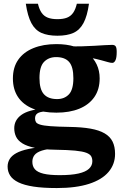

<svg xmlns="http://www.w3.org/2000/svg" viewBox="-20 -736 636 997"><path d="M275 240.5Q203.5 240.5 154.5 233Q105.5 225.5 75.8 211Q46 196.5 32.8 175.8Q19.5 155 19.5 129Q19.5 108 30 90.2Q40.5 72.5 64.5 59.2Q88.5 46 128.2 37.5Q168 29 226.5 26H272.5L273 34.5Q225 37 197.5 46Q170 55 159 69.5Q148 84 148 104Q148 128 161.5 143.2Q175 158.5 206.2 166Q237.5 173.5 290.5 173.5Q350 173.5 387.5 165Q425 156.5 442.2 140.2Q459.5 124 459.5 101.5Q459.5 86 453.2 75.2Q447 64.5 427.8 57.2Q408.5 50 370.2 46.2Q332 42.5 268 41.5Q203.5 40.5 162 32Q120.5 23.5 96.8 8.8Q73 -6 63.5 -26Q54 -46 54 -70Q54 -112.5 90.8 -139.2Q127.5 -166 210 -173L215.5 -157.5Q186 -155.5 174 -147Q162 -138.5 162 -121Q162 -110 166.8 -102Q171.5 -94 188.8 -88.8Q206 -83.5 242.2 -80.8Q278.5 -78 341 -77Q405 -76 450 -68Q495 -60 523.2 -43.5Q551.5 -27 564.5 -0.8Q577.5 25.5 577.5 63Q577.5 117 543.5 157Q509.5 197 442 218.8Q374.5 240.5 275 240.5ZM273 -151Q201.5 -151 150.8 -171.8Q100 -192.5 73.5 -232.2Q47 -272 47 -328.5Q47 -386.5 74.8 -426Q102.5 -465.5 153.5 -486.2Q204.5 -507 273 -507Q325.5 -507 367 -494.2Q408.5 -481.5 437.5 -457.8Q466.5 -434 482 -401.5Q497.5 -369 497.5 -329Q497.5 -271.5 469.8 -231.8Q442 -192 391.8 -171.5Q341.5 -151 273 -151ZM276.5 -221.5Q314.5 -221.5 337.8 -246Q361 -270.5 361 -330Q361 -389 339 -414.2Q317 -439.5 271.5 -439.5Q233 -439.5 209 -415Q185 -390.5 185 -331Q185 -272.5 207.8 -247Q230.5 -221.5 276.5 -221.5ZM358.5 -450.5 338 -496Q371.5 -494.5 405.2 -495.5Q439 -496.5 469.5 -498.2Q500 -500 524 -501.5Q548 -503 562.5 -503Q575.5 -503 580.8 -495.2Q586 -487.5 586 -466.5Q586 -436 579.5 -422.8Q573 -409.5 563 -409.5Q554 -409.5 540.5 -413.5Q527 -417.5 504.5 -423.5Q482 -429.5 446.8 -436.8Q411.5 -444 358.5 -450.5ZM278 -636.5Q308 -636.5 327.8 -644.2Q347.5 -652 359.8 -669.5Q372 -687 379 -716.5H442Q433 -652.5 413.5 -616.2Q394 -580 361.2 -565.2Q328.5 -550.5 278 -550.5Q228 -550.5 195 -565.2Q162 -580 142.8 -616.2Q123.5 -652.5 114 -716.5H177Q184 -687 196.2 -669.5Q208.5 -652 228.5 -644.2Q248.5 -636.5 278 -636.5Z"/></svg>

Font: Newsreader 9pt SemiBold
Style: Regular
Weight: 600
Designer: Hugues Gentile
Foundry: Production Type
Version: Version 1.003